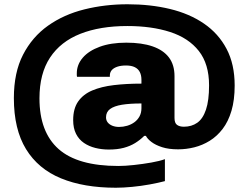

<svg xmlns="http://www.w3.org/2000/svg" viewBox="-20 -722 1165 900"><path d="M523 158Q373 158 266 114Q159 70 102 -23Q45 -116 45 -262Q45 -382 88 -465.5Q131 -549 205 -601.5Q279 -654 375.5 -678Q472 -702 578 -702Q685 -702 776.5 -680Q868 -658 936 -611.5Q1004 -565 1042 -493Q1080 -421 1080 -321Q1080 -253 1065 -202.5Q1050 -152 1023.5 -117.5Q997 -83 963 -62Q929 -41 891 -31.5Q853 -22 815 -22Q771 -22 740 -32Q709 -42 690 -56.5Q671 -71 664 -85H656Q637 -66 613.5 -51.5Q590 -37 560 -29Q530 -21 490 -21Q457 -21 427 -28.5Q397 -36 373.5 -52Q350 -68 336.5 -94.5Q323 -121 323 -159Q323 -213 346.5 -246.5Q370 -280 412.5 -298Q455 -316 513.5 -323Q572 -330 643 -330V-348Q643 -369 635.5 -384Q628 -399 612 -407Q596 -415 571 -415Q547 -415 530.5 -409.5Q514 -404 505 -394.5Q496 -385 495 -371V-362H341Q340 -365 340 -369Q340 -373 340 -378Q340 -419 368 -451.5Q396 -484 448 -503Q500 -522 572 -522Q645 -522 695.5 -504.5Q746 -487 772 -452.5Q798 -418 798 -365V-169Q798 -145 810 -136.5Q822 -128 842 -128Q878 -128 904.5 -146.5Q931 -165 945.5 -208Q960 -251 960 -322Q960 -422 912 -483Q864 -544 777.5 -572Q691 -600 577 -600Q449 -600 356.5 -563.5Q264 -527 214.5 -452Q165 -377 165 -261Q165 -103 254.5 -23.5Q344 56 535 56Q566 56 607.5 51.5Q649 47 689 40Q729 33 753 24V127Q723 135 682 142.5Q641 150 599 154Q557 158 523 158ZM538 -127Q557 -127 576 -132.5Q595 -138 610 -149Q625 -160 634 -176.5Q643 -193 643 -215V-237Q588 -237 551.5 -231Q515 -225 496 -211Q477 -197 477 -172Q477 -158 485 -148Q493 -138 507 -132.5Q521 -127 538 -127Z"/></svg>

Font: Archivo SemiExpanded Black
Style: Regular
Weight: 900
Width: 6
Designer: Hector Gatti
Foundry: Omnibus-Type
Version: Version 2.001